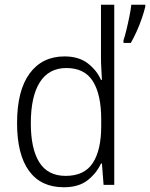

<svg xmlns="http://www.w3.org/2000/svg" viewBox="-20 -780 633 810"><path d="M249 10Q153 10 102.5 -59Q52 -128 52 -261Q52 -398 105 -470Q158 -542 252 -542Q312 -542 350 -513Q388 -484 406 -443H410Q409 -466 407.5 -490.5Q406 -515 406 -535V-760H462V0H417L410 -90H406Q387 -49 349.5 -19.5Q312 10 249 10ZM257 -38Q336 -38 371.5 -92.5Q407 -147 407 -248V-276Q407 -381 372 -437Q337 -493 260 -493Q186 -493 148 -433Q110 -373 110 -260Q110 -152 146 -95Q182 -38 257 -38ZM593 -752Q588 -731 578.5 -703Q569 -675 556.5 -647.5Q544 -620 532 -599H501V-610Q506 -624 513 -652.5Q520 -681 526 -711Q532 -741 534 -760H593Z"/></svg>

Font: Noto Sans Myanmar UI SemiCondensed Light
Style: Regular
Weight: 300
Width: 4
Designer: Monotype Design Team
Foundry: Monotype Imaging Inc.
Version: Version 2.103; ttfautohint (v1.8.4.7-5d5b)